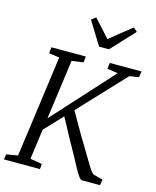

<svg xmlns="http://www.w3.org/2000/svg" viewBox="-144 -1087 962 1183"><g transform="rotate(15 336.5 -496.0)"><path d="M-3 0 2 -33.5 75 -46 163.5 -694.5 96.5 -704.5 101 -743H320.5L316 -704.5L242.5 -694.5L190.5 -314L536.5 -694.5L468.5 -704.5L473.5 -743H676L669.5 -704.5L610.5 -695.5L338 -405.5Q349.5 -385 364.8 -358.5Q380 -332 396.2 -304Q412.5 -276 427.5 -250Q442.5 -224 455 -205Q477 -168.5 492.8 -141.8Q508.5 -115 519.8 -96.8Q531 -78.5 539.5 -67.8Q548 -57 556 -52.5L616 -36.5L610 0H494Q485.5 -1 473 -18Q460.5 -35 446 -61.8Q431.5 -88.5 415.8 -118.2Q400 -148 385 -174Q373.5 -194 360.8 -217.2Q348 -240.5 335 -264.8Q322 -289 310 -311.5Q298 -334 287.5 -352.5L180 -238.5L154 -46L230 -33.5L227 0ZM383.5 -823 292 -971 320 -992.5Q345 -965 370.2 -937Q395.5 -909 421 -881Q455 -909 489.8 -936.8Q524.5 -964.5 560 -992.5L584.5 -971L446.5 -823Z"/></g></svg>

Font: Merriweather 28pt Light
Style: Italic
Weight: 300
Italic angle: -7.8°
Version: Version 2.101